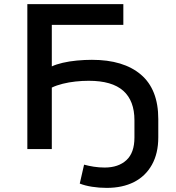

<svg xmlns="http://www.w3.org/2000/svg" viewBox="-20 -725 857 934"><path d="M499 189Q462 189 427.5 183.5Q393 178 368 168L389 76Q411 82 436.5 86Q462 90 489 90Q556 90 595 54Q634 18 634 -56V-140Q634 -235 579.5 -283.5Q525 -332 412 -332Q380 -332 347.5 -328.5Q315 -325 285 -317.5Q255 -310 232 -299V0H113V-705H580V-604H232V-402Q253 -412 285 -419.5Q317 -427 354.5 -430.5Q392 -434 427 -434Q581 -434 665.5 -362Q750 -290 750 -146V-57Q750 21 719 76.5Q688 132 632 160.5Q576 189 499 189Z"/></svg>

Font: Nunito Sans 7pt SemiExpanded SemiBold
Style: Regular
Weight: 600
Width: 6
Designer: Vernon Adams
Foundry: Vernon Adams
Version: Version 3.101;gftools[0.9.27]